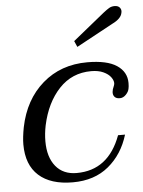

<svg xmlns="http://www.w3.org/2000/svg" viewBox="-52 -744 594 795"><g transform="rotate(-5 245.0 -346.0)"><path d="M275 -572 407 -679Q421 -690 431 -696Q441 -702 454 -702Q469 -702 476 -693Q483 -684 480 -672Q476 -648 439 -630L286 -547ZM28 -164Q28 -193 36 -235Q59 -348 135 -414Q211 -480 321 -480Q403 -480 443.5 -453Q484 -426 484 -380Q484 -365 482 -357Q480 -344 468.5 -332Q457 -320 443 -320Q429 -320 422 -327Q415 -334 415 -345Q415 -350 416 -353Q416 -358 420.5 -368Q425 -378 425 -384Q425 -396 415 -409.5Q405 -423 384.5 -432.5Q364 -442 334 -442Q254 -442 200.5 -385Q147 -328 127 -235Q120 -201 120 -169Q120 -103 151 -65Q182 -27 238 -27Q370 -27 422 -168H451Q427 -88 368 -39Q309 10 219 10Q127 10 77.5 -34.5Q28 -79 28 -164Z"/></g></svg>

Font: Taviraj
Style: Italic
Weight: 400
Italic angle: -12°
Designer: Katatrad Team
Foundry: CadsonDemak
Version: Version 1.001